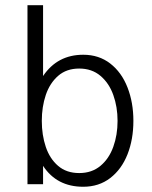

<svg xmlns="http://www.w3.org/2000/svg" viewBox="-20 -710 585 740"><path d="M146 -70.8V0H85.9V-689.9H146V-417Q201.2 -499 300.8 -499Q361.3 -499 405 -465.1Q448.7 -431.2 471.4 -373Q494.1 -314.9 494.1 -244.1Q494.1 -172.9 471.4 -115.2Q448.7 -57.6 405 -23.9Q361.3 9.8 300.8 9.8Q198.7 9.8 146 -70.8ZM433.1 -244.1Q433.1 -297.9 416.7 -343.8Q400.4 -389.6 367.2 -417.7Q334 -445.8 285.2 -445.8Q236.3 -445.8 204.1 -417.7Q171.9 -389.6 156.5 -344Q141.1 -298.3 141.1 -244.1Q141.1 -189.5 156.5 -143.8Q171.9 -98.1 204.1 -70.6Q236.3 -43 285.2 -43Q334 -43 367.2 -70.8Q400.4 -98.6 416.7 -144.3Q433.1 -189.9 433.1 -244.1Z"/></svg>

Font: Acari Sans Light
Style: Regular
Weight: 300
Designer: Alfredo Marco Pradil and Stefan Peev
Foundry: Hanken Design Co.
Version: Version 1.045;January 11, 2019;FontCreator 11.5.0.2425 64-bi